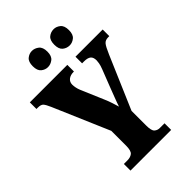

<svg xmlns="http://www.w3.org/2000/svg" viewBox="-264 -1035 1148 1148"><g transform="rotate(-45 310.0 -461.5)"><path d="M140 0V-56H170Q196 -56 211.5 -68.5Q227 -81 227 -124V-249L74 -605Q61 -635 51 -646.5Q41 -658 14 -658H3V-714H320V-658H317Q290 -658 273.5 -645Q257 -632 257 -609Q257 -598 260 -583Q263 -568 269 -554L330 -411Q342 -383 348.5 -362.5Q355 -342 362 -319Q370 -344 381.5 -373.5Q393 -403 405 -435L449 -548Q458 -571 460.5 -586.5Q463 -602 463 -609Q463 -636 449 -647Q435 -658 405 -658H389V-714H619V-658H609Q585 -658 572.5 -643Q560 -628 540 -581L397 -248V-123Q397 -80 411 -68Q425 -56 444 -56H484V0ZM413 -786Q388 -786 369 -801.5Q350 -817 350 -854Q350 -892 369 -907.5Q388 -923 413 -923Q435 -923 454.5 -907.5Q474 -892 474 -854Q474 -817 454.5 -801.5Q435 -786 413 -786ZM229 -786Q206 -786 187 -801.5Q168 -817 168 -854Q168 -892 187 -907.5Q206 -923 229 -923Q252 -923 272 -907.5Q292 -892 292 -854Q292 -817 272 -801.5Q252 -786 229 -786Z"/></g></svg>

Font: Noto Serif Bengali ExtraCondensed Black
Style: Regular
Weight: 900
Width: 2
Designer: Juan Bruce, Universal Thirst, Indian Type Foundry and the Monotype Design Team.
Foundry: Monotype Imaging Inc.
Version: Version 2.003; ttfautohint (v1.8.4.7-5d5b)